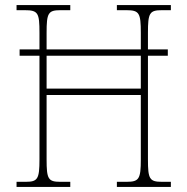

<svg xmlns="http://www.w3.org/2000/svg" viewBox="-20 -734 736 754"><path d="M45 0H256V-20H217C169 -20 163 -31 163 -108V-361H533V-108C533 -31 526 -20 477 -20H439V0H651V-20H616C567 -20 561 -31 561 -108V-515H639V-540H561V-605C561 -683 567 -694 616 -694H651V-714H439V-694H476C527 -694 533 -683 533 -605V-540H163V-605C163 -683 169 -694 218 -694H256V-714H45V-694H77C130 -694 135 -683 135 -605V-540H57V-515H135V-108C135 -31 128 -20 81 -20H45ZM163 -386V-515H533V-386Z"/></svg>

Font: Noto Serif Thai SemiCondensed Thin
Style: Regular
Weight: 100
Width: 4
Designer: Monotype Design Team
Foundry: Monotype Imaging Inc.
Version: Version 2.002